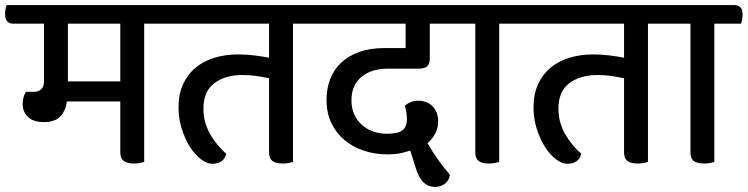

<svg xmlns="http://www.w3.org/2000/svg" viewBox="-50 -632 2940 755"><path d="M517 -539V5Q509 7 499.5 9Q490 11 478 11Q449 11 436 0.5Q423 -10 423 -33V-233H213Q208 -196 187 -174Q166 -152 124 -152Q80 -152 59.5 -172.5Q39 -193 39 -223Q39 -250 52 -271H84Q102 -271 112.5 -281.5Q123 -292 123 -311V-539H2Q-30 -539 -30 -577Q-30 -585 -28.5 -594.5Q-27 -604 -24 -612H596Q628 -612 628 -575Q628 -567 626.5 -557Q625 -547 622 -539ZM217 -312H423V-539H217Z M1102 -539V5Q1094 7 1084.5 9Q1075 11 1062 11Q1033 11 1020.5 0.5Q1008 -10 1008 -33V-324Q982 -330 956.5 -333.5Q931 -337 903 -337Q836 -337 793 -305Q750 -273 750 -205Q750 -175 757.5 -149.5Q765 -124 777.5 -102.5Q790 -81 806 -62Q822 -43 840 -27Q829 12 785 12Q764 12 740.5 -5.5Q717 -23 697.5 -53.5Q678 -84 665 -124.5Q652 -165 652 -210Q652 -261 669.5 -300Q687 -339 718 -365Q749 -391 792 -404.5Q835 -418 886 -418Q919 -418 951 -414Q983 -410 1008 -405V-539H600Q568 -539 568 -577Q568 -585 569.5 -594.5Q571 -604 574 -612H1181Q1213 -612 1213 -575Q1213 -567 1211.5 -557Q1210 -547 1207 -539Z M1640 -539V-403Q1640 -380 1629.5 -371Q1619 -362 1594 -362H1476Q1445 -362 1419 -354.5Q1393 -347 1373.5 -331.5Q1354 -316 1343 -292.5Q1332 -269 1332 -237Q1332 -207 1343 -182.5Q1354 -158 1373 -141Q1392 -124 1417.5 -115Q1443 -106 1471 -106Q1513 -106 1531.5 -119Q1550 -132 1550 -164Q1550 -190 1542 -216Q1550 -224 1564 -230Q1578 -236 1596 -236Q1610 -236 1623.5 -231.5Q1637 -227 1648 -217Q1659 -207 1666 -191.5Q1673 -176 1673 -155Q1673 -127 1660.5 -105Q1648 -83 1631 -69Q1651 -34 1675 -1Q1699 32 1719 55Q1717 76 1700.5 89.5Q1684 103 1661 103Q1607 103 1585 29L1563 -40Q1548 -35 1527.5 -30Q1507 -25 1472 -25Q1425 -25 1382 -39Q1339 -53 1306 -80Q1273 -107 1253.5 -147Q1234 -187 1234 -240Q1234 -283 1248 -320Q1262 -357 1290.5 -384.5Q1319 -412 1362 -427.5Q1405 -443 1462 -443H1545V-539H1184Q1152 -539 1152 -577Q1152 -585 1153.5 -594.5Q1155 -604 1158 -612H1733Q1765 -612 1765 -575Q1765 -567 1763.5 -557Q1762 -547 1759 -539Z M1913 -539V5Q1905 7 1895.5 9Q1886 11 1873 11Q1844 11 1831.5 0.5Q1819 -10 1819 -33V-539H1735Q1703 -539 1703 -577Q1703 -585 1704.5 -594.5Q1706 -604 1709 -612H1992Q2024 -612 2024 -575Q2024 -567 2022.5 -557Q2021 -547 2018 -539Z M2498 -539V5Q2490 7 2480.5 9Q2471 11 2458 11Q2429 11 2416.5 0.5Q2404 -10 2404 -33V-324Q2378 -330 2352.5 -333.5Q2327 -337 2299 -337Q2232 -337 2189 -305Q2146 -273 2146 -205Q2146 -175 2153.5 -149.5Q2161 -124 2173.5 -102.5Q2186 -81 2202 -62Q2218 -43 2236 -27Q2225 12 2181 12Q2160 12 2136.5 -5.5Q2113 -23 2093.5 -53.5Q2074 -84 2061 -124.5Q2048 -165 2048 -210Q2048 -261 2065.5 -300Q2083 -339 2114 -365Q2145 -391 2188 -404.5Q2231 -418 2282 -418Q2315 -418 2347 -414Q2379 -410 2404 -405V-539H1996Q1964 -539 1964 -577Q1964 -585 1965.5 -594.5Q1967 -604 1970 -612H2577Q2609 -612 2609 -575Q2609 -567 2607.5 -557Q2606 -547 2603 -539Z M2759 -539V5Q2751 7 2741.5 9Q2732 11 2719 11Q2690 11 2677.5 0.5Q2665 -10 2665 -33V-539H2581Q2549 -539 2549 -577Q2549 -585 2550.5 -594.5Q2552 -604 2555 -612H2838Q2870 -612 2870 -575Q2870 -567 2868.5 -557Q2867 -547 2864 -539Z"/></svg>

Font: Baloo 2 Medium
Style: Regular
Weight: 500
Designer: Sarang Kulkarni and Ek Type
Foundry: Ek Type
Version: Version 1.640;hotconv 1.0.111;makeotfexe 2.5.65597; ttfautoh